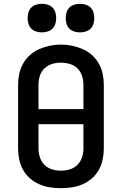

<svg xmlns="http://www.w3.org/2000/svg" viewBox="-20 -980 640 1008"><path d="M300 8Q271 8 242 3.5Q213 -1 186.5 -12.5Q160 -24 137.5 -43.5Q115 -63 101 -88.5Q87 -114 81 -142.5Q75 -171 75 -200V-535Q75 -564 81 -592.5Q87 -621 101.5 -646.5Q116 -672 138 -691.5Q160 -711 186.5 -722.5Q213 -734 242 -740Q271 -746 300 -746Q329 -746 358 -740Q387 -734 413.5 -722.5Q440 -711 462 -691.5Q484 -672 498.5 -646.5Q513 -621 519 -592.5Q525 -564 525 -535V-200Q525 -171 519 -142.5Q513 -114 499 -88.5Q485 -63 462.5 -43.5Q440 -24 413.5 -12.5Q387 -1 358 3.5Q329 8 300 8ZM182 -407H418V-535Q418 -559 410.5 -582Q403 -605 386 -621.5Q369 -638 345.5 -644.5Q322 -651 299 -651Q275 -651 252.5 -644Q230 -637 213 -620.5Q196 -604 189 -581Q182 -558 182 -535ZM300 -84Q324 -84 347 -91Q370 -98 386.5 -114.5Q403 -131 410.5 -154Q418 -177 418 -200V-328H182V-200Q182 -177 189.5 -154Q197 -131 213.5 -114.5Q230 -98 253 -91Q276 -84 300 -84ZM400 -810Q385 -810 370 -814.5Q355 -819 344.5 -829.5Q334 -840 329.5 -855Q325 -870 325 -885Q325 -900 329.5 -915Q334 -930 344.5 -940.5Q355 -951 370 -955.5Q385 -960 400 -960Q415 -960 430 -955.5Q445 -951 455.5 -940.5Q466 -930 470.5 -915Q475 -900 475 -885Q475 -870 470.5 -855Q466 -840 455.5 -829.5Q445 -819 430 -814.5Q415 -810 400 -810ZM200 -810Q185 -810 170 -814.5Q155 -819 144.5 -829.5Q134 -840 129.5 -855Q125 -870 125 -885Q125 -900 129.5 -915Q134 -930 144.5 -940.5Q155 -951 170 -955.5Q185 -960 200 -960Q215 -960 230 -955.5Q245 -951 255.5 -940.5Q266 -930 270.5 -915Q275 -900 275 -885Q275 -870 270.5 -855Q266 -840 255.5 -829.5Q245 -819 230 -814.5Q215 -810 200 -810Z"/></svg>

Font: Zed Mono Semibold Extended
Style: Regular
Weight: 600
Width: 7
Monospace: yes
Designer: Belleve Invis
Foundry: Belleve Invis
Version: Version 1.0.0; ttfautohint (v1.8.4)